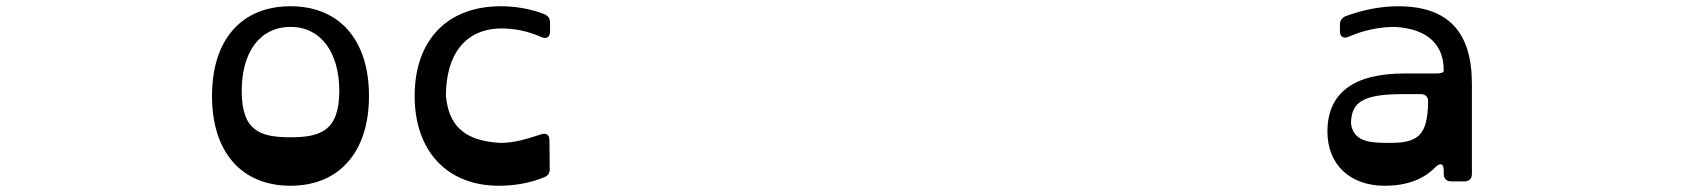

<svg xmlns="http://www.w3.org/2000/svg" viewBox="-20 -580 5385 614"><path d="M909 14C1065 14 1160 -94 1160 -273C1160 -453 1065 -560 909 -560C752 -560 658 -453 658 -273C658 -94 752 14 909 14ZM909 -141C812 -141 753 -161 753 -289C753 -416 813 -494 909 -494C1005 -494 1065 -414 1065 -289C1065 -162 1005 -141 909 -141Z M1575 14C1628 14 1675 5 1720 -13C1733 -18 1739 -27 1738 -42L1737 -132C1737 -150 1726 -156 1709 -150C1667 -136 1624 -123 1581 -123C1464 -129 1415 -179 1406 -273C1406 -406 1468 -489 1585 -489C1627 -489 1669 -480 1710 -462C1727 -454 1739 -461 1739 -479V-507C1739 -521 1733 -530 1720 -535C1676 -552 1629 -560 1581 -560C1410 -560 1306 -451 1306 -273C1306 -97 1410 14 1575 14Z M4451 -560C4399 -560 4343 -550 4285 -529C4272 -524 4265 -515 4265 -501V-480C4265 -462 4277 -455 4294 -463C4340 -483 4390 -494 4442 -494C4547 -487 4597 -437 4597 -354C4597 -348 4589 -345 4573 -345H4471C4308 -345 4225 -282 4225 -159C4225 -54 4297 14 4408 14C4479 14 4531 -6 4570 -45C4586 -61 4597 -57 4597 -35V-24C4597 -8 4606 0 4622 0H4663C4679 0 4687 -9 4687 -24V-312C4687 -479 4610 -560 4451 -560ZM4422 -123C4363 -123 4319 -127 4304 -169C4300 -180 4300 -188 4301 -198C4306 -255 4344 -279 4466 -279H4523C4538 -279 4547 -271 4547 -256C4546 -142 4511 -123 4422 -123Z"/></svg>

Font: OpenDyslexic3
Style: Regular
Weight: 400
Designer: Abelardo Gonzalez
Version: Version 3.001;PS 003.001;hotconv 1.0.88;makeotf.lib2.5.64775